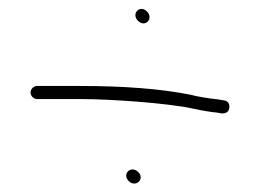

<svg xmlns="http://www.w3.org/2000/svg" viewBox="-20 -528 595 440"><path d="M275 -113C290.8 -97.2 313.3 -117.8 296.5 -134C280 -149.8 258.8 -129.2 275 -113ZM296 -480.5C312 -463.8 333 -484.9 317 -501.5C301 -518.2 280 -497.1 296 -480.5ZM65 -301H164C234.6 -301 365.3 -291.6 423 -279C444.3 -274.3 462.3 -271.3 477 -270L489 -268C499.3 -268 504.8 -272.6 505.6 -281.9C506.3 -291.1 502.2 -296.5 493 -298L481 -300C454.2 -303 432.6 -306.6 416 -311C349.3 -324.3 265.3 -331 164 -331H65C57.1 -331 50 -323.9 50 -316C50 -308.1 57.1 -301 65 -301Z"/></svg>

Font: MewTooHand
Style: Regular
Weight: 400
Designer: Mew Too, Robert Jablonski
Version: Version 0.77